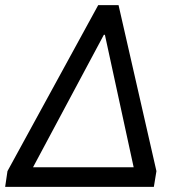

<svg xmlns="http://www.w3.org/2000/svg" viewBox="-20 -725 695 745"><path d="M0 0 9 -61 361 -705H440L587 -61L577 0ZM383 -590 90 -42 91 -76H516L506 -42L387 -590Z"/></svg>

Font: Nunito Sans 7pt
Style: Italic
Weight: 400
Italic angle: -9°
Designer: Vernon Adams
Foundry: Vernon Adams
Version: Version 3.101;gftools[0.9.27]